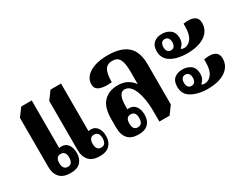

<svg xmlns="http://www.w3.org/2000/svg" viewBox="-69 -925 1642 1300"><g transform="rotate(-30 752.0 -275.0)"><path d="M196 6Q139 6 111.5 -24Q84 -54 84 -108V-490L130 -552H212V-180Q218 -182 237 -182Q265 -180 282 -156Q299 -132 299 -91Q299 -47 273.5 -20.5Q248 6 196 6ZM425 6Q368 6 340.5 -24Q313 -54 313 -108V-490L359 -552H441V-180Q447 -182 466 -182Q494 -180 511 -156Q528 -132 528 -91Q528 -47 502 -20.5Q476 6 425 6ZM200 -40Q220 -40 229.5 -54Q239 -68 239 -91Q239 -114 229.5 -127.5Q220 -141 200 -141Q180 -141 170.5 -127.5Q161 -114 161 -91Q161 -68 170.5 -54Q180 -40 200 -40ZM461 -40Q481 -40 490.5 -54Q500 -68 500 -91Q500 -114 490.5 -127.5Q481 -141 461 -141Q441 -141 431.5 -127.5Q422 -114 422 -91Q422 -68 431.5 -54Q441 -40 461 -40Z M725 10Q669 10 642 -20.5Q615 -51 615 -107V-172Q615 -267 656.5 -308.5Q698 -350 765 -350Q813 -350 843.5 -331Q874 -312 889 -288V-388Q889 -453 873 -482.5Q857 -512 817 -512Q778 -512 760.5 -483.5Q743 -455 743 -388Q683 -382 649.5 -395Q616 -408 616 -443Q616 -496 668 -528Q720 -560 811 -560Q912 -560 963 -515Q1014 -470 1014 -373V-58L969 4H889V-72Q889 -140 877.5 -192Q866 -244 844.5 -273.5Q823 -303 793 -303Q743 -303 743 -201V-175Q746 -176 751.5 -177Q757 -178 762 -177Q789 -176 807.5 -152.5Q826 -129 826 -86Q826 -41 800.5 -15.5Q775 10 725 10ZM744 -35Q783 -35 783 -85Q783 -136 745 -136Q706 -136 706 -86Q706 -35 744 -35Z M1282 -301Q1245 -301 1208.5 -310Q1172 -319 1146 -339Q1129 -353 1120 -372Q1111 -391 1111 -418Q1111 -460 1135.5 -481Q1160 -502 1200 -502Q1238 -502 1264.5 -481Q1291 -460 1291 -419Q1291 -392 1282 -376.5Q1273 -361 1262 -353V-349Q1270 -343 1285 -343Q1317 -343 1339.5 -373.5Q1362 -404 1362 -464V-488Q1415 -497 1444.5 -482.5Q1474 -468 1474 -430Q1474 -371 1424 -336Q1374 -301 1282 -301ZM1198 -374Q1216 -374 1225 -386Q1234 -398 1234 -418Q1234 -438 1225 -450Q1216 -462 1198 -462Q1182 -462 1173 -450Q1164 -438 1164 -418Q1164 -398 1173 -386Q1182 -374 1198 -374ZM1282 -23Q1245 -23 1208.5 -32.5Q1172 -42 1146 -61Q1111 -88 1111 -140Q1111 -183 1135.5 -203.5Q1160 -224 1200 -224Q1238 -224 1264.5 -203.5Q1291 -183 1291 -140Q1291 -114 1282 -98Q1273 -82 1262 -74V-70Q1270 -65 1285 -65Q1317 -65 1339.5 -95.5Q1362 -126 1362 -185V-209Q1415 -219 1444.5 -205Q1474 -191 1474 -152Q1474 -93 1424 -58Q1374 -23 1282 -23ZM1198 -96Q1216 -96 1225 -108Q1234 -120 1234 -140Q1234 -160 1225 -172Q1216 -184 1198 -184Q1182 -184 1173 -172Q1164 -160 1164 -140Q1164 -120 1173 -108Q1182 -96 1198 -96Z"/></g></svg>

Font: Noto Serif Thai ExtraCondensed
Style: Bold
Weight: 700
Width: 2
Designer: Monotype Design Team
Foundry: Monotype Imaging Inc.
Version: Version 2.002; ttfautohint (v1.8.4.7-5d5b)